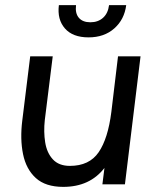

<svg xmlns="http://www.w3.org/2000/svg" viewBox="-20 -720 600 750"><path d="M210 -700H277Q273 -668 288 -650.5Q303 -633 333 -633Q363 -633 382.5 -650.5Q402 -668 406 -700H473Q466 -644 426.5 -609Q387 -574 326 -574Q264 -574 233.5 -609Q203 -644 210 -700ZM155 -251Q150 -205 156.5 -164Q163 -123 186.5 -97.5Q210 -72 253 -72Q329 -72 365.5 -125.5Q402 -179 415 -283L441 -500H529L468 0H380L388 -64Q331 10 227 10Q158 10 120 -24.5Q82 -59 70 -118Q58 -177 67 -249L98 -500H186Z"/></svg>

Font: Haskoy Medium
Style: Italic
Weight: 500
Designer: Ertekin Erdin
Foundry: Ertekin Erdin
Version: Version 2.000; ttfautohint (v1.8.4.7-5d5b)